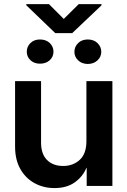

<svg xmlns="http://www.w3.org/2000/svg" viewBox="-20 -915 627 945"><path d="M405.3 -220.7V-515.6H533.2V0H406.7V-88.9H405.3Q387.7 -45.9 348.1 -17.6Q308.6 10.7 248 10.7Q194.3 10.7 150.1 -13.4Q106 -37.6 80.1 -83.3Q54.2 -128.9 54.2 -193.4V-515.6H182.1V-212.9Q182.1 -156.7 211.7 -127.4Q241.2 -98.1 291 -98.1Q338.9 -98.1 372.1 -127.9Q405.3 -157.7 405.3 -220.7ZM221.2 -894.5 293.9 -821.8 367.2 -894.5H479.5V-888.7L335.4 -752H252L109.4 -889.2V-894.5ZM346.2 -659.7Q346.2 -684.6 364.3 -702.6Q382.3 -720.7 412.1 -720.7Q441.9 -720.7 460.2 -702.6Q478.5 -684.6 478.5 -659.7Q478.5 -635.7 460.2 -618.2Q441.9 -600.6 412.1 -600.1Q382.3 -600.6 364.3 -618.2Q346.2 -635.7 346.2 -659.7ZM111.8 -660.6Q111.8 -685.1 129.6 -702.9Q147.5 -720.7 176.8 -720.7Q206.5 -720.7 224.9 -703.1Q243.2 -685.5 243.2 -660.6Q243.2 -635.3 224.6 -618.4Q206.1 -601.6 176.8 -601.6Q147.9 -601.6 129.9 -618.7Q111.8 -635.7 111.8 -660.6Z"/></svg>

Font: Inter Display Semi Bold
Style: Regular
Weight: 600
Designer: Rasmus Andersson
Foundry: rsms
Version: Version 4.000;git-37864ae